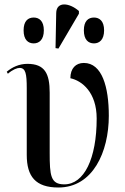

<svg xmlns="http://www.w3.org/2000/svg" viewBox="-20 -824 554 854"><path d="M240 -608 331 -763V-775C289 -812 231 -819 230 -766L227 -610ZM130 -631C154 -631 175 -647 175 -689C175 -731 154 -746 130 -746C105 -746 85 -731 85 -689C85 -647 105 -631 130 -631ZM398 -631C422 -631 443 -647 443 -689C443 -731 422 -746 398 -746C373 -746 353 -731 353 -689C353 -647 373 -631 398 -631ZM240 10C393 10 464 -148 464 -309C464 -437 434 -544 353 -544C317 -544 293 -520 293 -476C345 -465 410 -413 410 -297C410 -118 354 -4 266 -4C205 -4 201 -43 201 -145V-412C201 -497 179 -540 102 -540C65 -540 34 -525 10 -505L15 -496C37 -515 56 -522 68 -522C94 -521 99 -496 99 -431V-135C99 -39 138 10 240 10Z"/></svg>

Font: Noto Serif Display Condensed Medium
Style: Regular
Weight: 500
Width: 3
Designer: Monotype Design Team
Foundry: Monotype Imaging Inc.
Version: Version 2.009